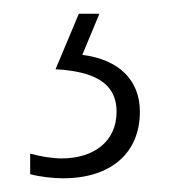

<svg xmlns="http://www.w3.org/2000/svg" viewBox="-20 -86 260 280"><path d="M184 77C184 32 155 1 100 -6L125 -66H95L61 15C114 18 150 33 150 77C150 121 116 145 70 145C56 145 38 142 24 138V168C39 172 58 174 72 174C142 174 184 137 184 77Z"/></svg>

Font: Noto Sans Malayalam UI ExtraCondensed ExtraLight
Style: Regular
Weight: 200
Width: 2
Designer: Jelle Bosma - Monotype Design Team
Foundry: Monotype Imaging Inc.
Version: Version 2.104